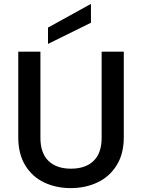

<svg xmlns="http://www.w3.org/2000/svg" viewBox="-20 -961 730 988"><path d="M188 -695V-252Q188 -173 229.5 -133Q271 -93 345 -93Q420 -93 461.5 -133Q503 -173 503 -252V-695H617V-254Q617 -169 580 -110Q543 -51 481 -22Q419 7 344 7Q269 7 207.5 -22Q146 -51 110 -110Q74 -169 74 -254V-695ZM448 -844 227 -735V-819L448 -941Z"/></svg>

Font: Poppins Medium A&M
Style: Regular
Weight: 500
Designer: Ninad Kale (Devanagari), Jonny Pinhorn (Latin)
Foundry: Indian Type Foundry
Version: 4.004